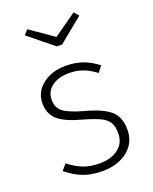

<svg xmlns="http://www.w3.org/2000/svg" viewBox="-144 -843 744 934"><g transform="rotate(-20 227.5 -376.0)"><path d="M392 -475 368 -444Q333 -470 301.5 -481.5Q270 -493 231 -493Q176 -493 142 -467.5Q108 -442 108 -398Q108 -358 137 -336Q166 -314 239 -294Q329 -270 367 -236.5Q405 -203 405 -138Q405 -70 354 -29.5Q303 11 223 11Q164 11 121 -6.5Q78 -24 40 -56L66 -86Q103 -57 139 -43Q175 -29 223 -29Q283 -29 320 -57.5Q357 -86 357 -137Q357 -171 345 -192Q333 -213 303 -227.5Q273 -242 216 -258Q132 -280 96 -312Q60 -344 60 -398Q60 -457 108 -494.5Q156 -532 229 -532Q276 -532 315.5 -518Q355 -504 392 -475ZM375 -739 248 -635H221L93 -739L114 -763L235 -679L354 -763Z"/></g></svg>

Font: FiraGO ExtraLight
Style: Regular
Weight: 200
Designer: bBox Type
Foundry: bBox Type GmbH
Version: Version 1.001